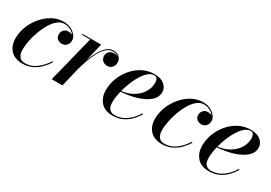

<svg xmlns="http://www.w3.org/2000/svg" viewBox="6 -1038 2280 1616"><g transform="rotate(30 1146.0 -230.0)"><path d="M403 -129.5Q381 -93 349.8 -61.2Q318.5 -29.5 277.2 -9.8Q236 10 184.5 10Q109 10 68.8 -33.2Q28.5 -76.5 28.5 -148Q28.5 -206 51 -263Q73.5 -320 113 -367Q152.5 -414 203.5 -442Q254.5 -470 311 -470Q354 -470 385.2 -454Q416.5 -438 433.8 -414.5Q451 -391 451 -367.5Q451 -337 432.8 -318.8Q414.5 -300.5 388 -300.5Q364.5 -300.5 346 -314.5Q327.5 -328.5 327.5 -358.5Q327.5 -384 344.8 -401.2Q362 -418.5 386.5 -418.5Q410 -418.5 426 -409.5Q411 -429.5 384.8 -443.5Q358.5 -457.5 327 -457.5Q291.5 -457.5 260.8 -432.2Q230 -407 205.5 -365.8Q181 -324.5 163.5 -275.8Q146 -227 136.8 -179.2Q127.5 -131.5 127.5 -94Q127.5 -53 145.5 -28.2Q163.5 -3.5 199.5 -3.5Q262.5 -3.5 312.5 -42.5Q362.5 -81.5 395 -134.5Z M578 -451H499.5V-460H680L637.5 -284Q655 -332.5 678.2 -374.8Q701.5 -417 731 -443.2Q760.5 -469.5 796.5 -469.5Q832 -469.5 853.8 -449.2Q875.5 -429 875.5 -398.5Q875.5 -369.5 858.2 -349.8Q841 -330 812 -330Q784 -330 766 -347.5Q748 -365 748 -392.5Q748 -418 765.8 -434.8Q783.5 -451.5 812.5 -451.5Q832 -451.5 847 -443Q828 -460.5 796.5 -460.5Q761.5 -460.5 732.8 -434.2Q704 -408 681.5 -365.8Q659 -323.5 641.8 -275Q624.5 -226.5 613 -182.5L569 0H465Z M1003.5 -88Q1003.5 -39.5 1023.5 -21Q1043.5 -2.5 1075 -2.5Q1134 -2.5 1185 -39Q1236 -75.5 1271 -134L1279 -129Q1257.5 -92.5 1226.5 -60.8Q1195.5 -29 1154 -9.5Q1112.5 10 1060.5 10Q984 10 944.5 -35.2Q905 -80.5 905 -150Q905 -209.5 927 -266.5Q949 -323.5 988.5 -369.5Q1028 -415.5 1080.5 -442.8Q1133 -470 1194 -470Q1256.5 -470 1291.2 -441Q1326 -412 1326 -370Q1326 -319.5 1283.8 -283.2Q1241.5 -247 1171.8 -225.5Q1102 -204 1018.5 -198Q1003.5 -136 1003.5 -88ZM1197.5 -460.5Q1169 -460.5 1142.2 -438.2Q1115.5 -416 1092.2 -379Q1069 -342 1050.8 -297Q1032.5 -252 1020.5 -206.5Q1084 -213.5 1132.2 -242.5Q1180.5 -271.5 1207.5 -315Q1234.5 -358.5 1234.5 -408.5Q1234.5 -428.5 1226.5 -444.5Q1218.5 -460.5 1197.5 -460.5Z M1758.5 -129.5Q1736.5 -93 1705.2 -61.2Q1674 -29.5 1632.8 -9.8Q1591.5 10 1540 10Q1464.5 10 1424.2 -33.2Q1384 -76.5 1384 -148Q1384 -206 1406.5 -263Q1429 -320 1468.5 -367Q1508 -414 1559 -442Q1610 -470 1666.5 -470Q1709.5 -470 1740.8 -454Q1772 -438 1789.2 -414.5Q1806.5 -391 1806.5 -367.5Q1806.5 -337 1788.2 -318.8Q1770 -300.5 1743.5 -300.5Q1720 -300.5 1701.5 -314.5Q1683 -328.5 1683 -358.5Q1683 -384 1700.2 -401.2Q1717.5 -418.5 1742 -418.5Q1765.5 -418.5 1781.5 -409.5Q1766.5 -429.5 1740.2 -443.5Q1714 -457.5 1682.5 -457.5Q1647 -457.5 1616.2 -432.2Q1585.5 -407 1561 -365.8Q1536.5 -324.5 1519 -275.8Q1501.5 -227 1492.2 -179.2Q1483 -131.5 1483 -94Q1483 -53 1501 -28.2Q1519 -3.5 1555 -3.5Q1618 -3.5 1668 -42.5Q1718 -81.5 1750.5 -134.5Z M1939.5 -88Q1939.5 -39.5 1959.5 -21Q1979.5 -2.5 2011 -2.5Q2070 -2.5 2121 -39Q2172 -75.5 2207 -134L2215 -129Q2193.5 -92.5 2162.5 -60.8Q2131.5 -29 2090 -9.5Q2048.5 10 1996.5 10Q1920 10 1880.5 -35.2Q1841 -80.5 1841 -150Q1841 -209.5 1863 -266.5Q1885 -323.5 1924.5 -369.5Q1964 -415.5 2016.5 -442.8Q2069 -470 2130 -470Q2192.5 -470 2227.2 -441Q2262 -412 2262 -370Q2262 -319.5 2219.8 -283.2Q2177.5 -247 2107.8 -225.5Q2038 -204 1954.5 -198Q1939.5 -136 1939.5 -88ZM2133.5 -460.5Q2105 -460.5 2078.2 -438.2Q2051.5 -416 2028.2 -379Q2005 -342 1986.8 -297Q1968.5 -252 1956.5 -206.5Q2020 -213.5 2068.2 -242.5Q2116.5 -271.5 2143.5 -315Q2170.5 -358.5 2170.5 -408.5Q2170.5 -428.5 2162.5 -444.5Q2154.5 -460.5 2133.5 -460.5Z"/></g></svg>

Font: Bodoni* 24pt Medium
Style: Italic
Weight: 500
Italic angle: -13°
Version: Version 2.3